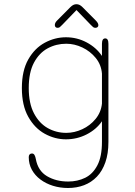

<svg xmlns="http://www.w3.org/2000/svg" viewBox="-20 -668 659 935"><path d="M311 247.5Q272.5 247.5 238 236.8Q203.5 226 177 206.2Q150.5 186.5 135.2 158.8Q120 131 120 97Q120 88.5 124.2 84Q128.5 79.5 135.5 79.5Q144 79.5 148.2 87.2Q152.5 95 154.5 106.5Q165 164 209 190Q253 216 312 216Q357.5 216 394.8 197.8Q432 179.5 454.2 137Q476.5 94.5 476.5 23V-77.5Q449 -37.5 402 -13.5Q355 10.5 301 10.5Q247.5 10.5 198.2 -16.5Q149 -43.5 117.8 -99Q86.5 -154.5 86.5 -239Q86.5 -324 117.8 -378.8Q149 -433.5 198.2 -460Q247.5 -486.5 301 -486.5Q355 -486.5 402 -461.5Q449 -436.5 476.5 -395.5V-454.5Q476.5 -481 492.5 -481Q508 -481 508 -454.5V23Q508 80 493.2 122.2Q478.5 164.5 452 192.2Q425.5 220 389.5 233.8Q353.5 247.5 311 247.5ZM302.5 -21Q342.5 -21 380.8 -38.8Q419 -56.5 445.5 -88.8Q472 -121 476.5 -163.5V-309.5Q473 -353 446.2 -385.8Q419.5 -418.5 381 -436.8Q342.5 -455 302.5 -455Q254 -455 212.5 -432.8Q171 -410.5 145.5 -363Q120 -315.5 120 -239Q120 -164.5 145.5 -116Q171 -67.5 212.5 -44.2Q254 -21 302.5 -21ZM447 -567.5Q459 -555.5 459 -545Q459 -539.5 455 -536Q451 -532.5 444.5 -532.5Q438 -532.5 433.5 -536Q429 -539.5 421.5 -547.5L352.5 -619L283 -547Q275.5 -539 271.2 -535.8Q267 -532.5 260 -532.5Q254 -532.5 250.5 -536.2Q247 -540 247 -546Q247 -557 257.5 -567.5L322.5 -633Q330.5 -641 337.5 -644.2Q344.5 -647.5 352 -647.5Q360 -647.5 367 -644.2Q374 -641 382 -633Z"/></svg>

Font: Sono Monospace ExtraLight
Style: Regular
Weight: 250
Version: Version 2.112